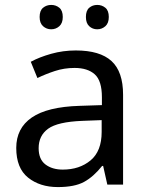

<svg xmlns="http://www.w3.org/2000/svg" viewBox="-20 -750 601 780"><path d="M288 -545Q386 -545 433 -502Q480 -459 480 -365V0H416L399 -76H395Q360 -32 321.5 -11Q283 10 215 10Q142 10 94 -28.5Q46 -67 46 -149Q46 -229 109 -272.5Q172 -316 303 -320L394 -323V-355Q394 -422 365 -448Q336 -474 283 -474Q241 -474 203 -461.5Q165 -449 132 -433L105 -499Q140 -518 188 -531.5Q236 -545 288 -545ZM314 -259Q214 -255 175.5 -227Q137 -199 137 -148Q137 -103 164.5 -82Q192 -61 235 -61Q303 -61 348 -98.5Q393 -136 393 -214V-262ZM141 -681Q141 -707 155 -718.5Q169 -730 188 -730Q207 -730 221 -718.5Q235 -707 235 -681Q235 -656 221 -643.5Q207 -631 188 -631Q169 -631 155 -643.5Q141 -656 141 -681ZM329 -681Q329 -707 342.5 -718.5Q356 -730 375 -730Q394 -730 408 -718.5Q422 -707 422 -681Q422 -656 408 -643.5Q394 -631 375 -631Q356 -631 342.5 -643.5Q329 -656 329 -681Z"/></svg>

Font: Noto Sans Ugaritic
Style: Regular
Weight: 400
Designer: Monotype Design Team
Foundry: Monotype Imaging Inc.
Version: Version 2.001; ttfautohint (v1.8.4.7-5d5b)